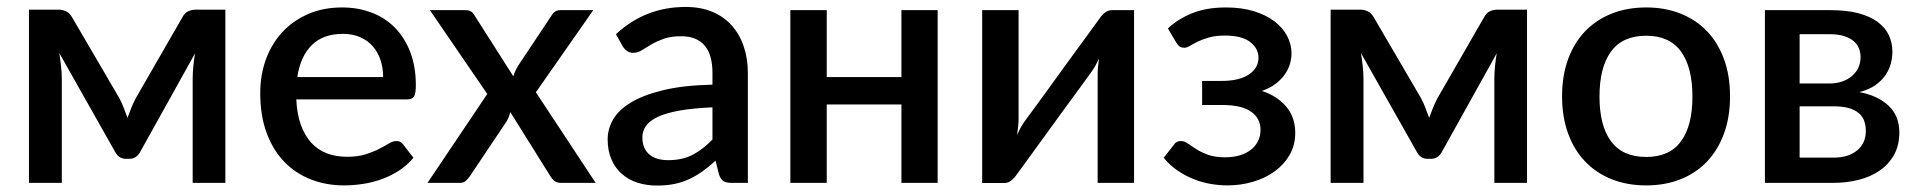

<svg xmlns="http://www.w3.org/2000/svg" viewBox="-20 -540 5666 567"><path d="M332.5 -250 194 -487C188.7 -496.7 182.4 -503.2 175.2 -506.5C168.1 -509.8 160.8 -511.5 153.5 -511.5H65.5V0H162.5V-308.5C162.5 -319.2 161.8 -331.4 160.2 -345.2C158.8 -359.1 157 -371.8 155 -383.5L320.5 -90.5C323.8 -84.5 328.1 -79.8 333.2 -76.2C338.4 -72.8 344.3 -71 351 -71H362.5C369.2 -71 375.2 -72.8 380.5 -76.2C385.8 -79.8 390.2 -84.5 393.5 -90.5L556 -382.5C554 -370.8 552.3 -358.2 551 -344.8C549.7 -331.2 549 -319.2 549 -308.5V0H645.5V-511.5H558C550.7 -511.5 543.3 -509.9 536 -506.8C528.7 -503.6 522.5 -497 517.5 -487L381 -250C376.3 -241.3 372 -232 368 -222C364 -212 360.2 -202 356.5 -192C352.8 -202 349.1 -212 345.2 -222C341.4 -232 337.2 -241.3 332.5 -250Z M990.5 -518C952.8 -518 919.1 -511.4 889.2 -498.2C859.4 -485.1 834.1 -467.2 813.2 -444.5C792.4 -421.8 776.4 -395.2 765.2 -364.5C754.1 -333.8 748.5 -300.8 748.5 -265.5C748.5 -221.2 754.7 -182 767.2 -148C779.7 -114 797.1 -85.5 819.2 -62.5C841.4 -39.5 867.6 -22.1 897.7 -10.3C927.9 1.6 960.7 7.5 996 7.5C1014 7.5 1032.5 6.1 1051.5 3.2C1070.5 0.4 1089 -4.3 1107 -10.8C1125 -17.3 1142 -25.7 1158 -36C1174 -46.3 1188.3 -59 1201 -74L1170.5 -113.5C1165.8 -120.2 1159.2 -123.5 1150.5 -123.5C1143.8 -123.5 1136.5 -121.1 1128.5 -116.3C1120.5 -111.4 1110.8 -106.1 1099.5 -100.3C1088.2 -94.4 1074.8 -89.1 1059.5 -84.2C1044.2 -79.4 1026 -77 1005 -77C983 -77 963.1 -80.4 945.2 -87.2C927.4 -94.1 912.1 -104.5 899.2 -118.5C886.4 -132.5 876.2 -150.1 868.5 -171.2C860.8 -192.4 856.3 -217.5 855 -246.5H1182.5C1192.2 -246.5 1198.8 -249.3 1202.5 -255C1206.2 -260.7 1208 -271.8 1208 -288.5C1208 -324.8 1202.6 -357.2 1191.7 -385.7C1180.9 -414.2 1165.8 -438.3 1146.5 -458C1127.2 -477.7 1104.2 -492.6 1077.5 -502.7C1050.8 -512.9 1021.8 -518 990.5 -518ZM992.5 -440C1011.8 -440 1028.9 -436.7 1043.7 -430.2C1058.6 -423.7 1071 -414.7 1081 -403.2C1091 -391.7 1098.6 -378.2 1103.7 -362.7C1108.9 -347.2 1111.5 -330.5 1111.5 -312.5H858C864 -352.8 878.2 -384.2 900.5 -406.5C922.8 -428.8 953.5 -440 992.5 -440Z M1419 -262.5 1242.5 0H1338.5C1345.8 0 1351.8 -2.2 1356.2 -6.5C1360.8 -10.8 1364.8 -15.7 1368.5 -21L1475 -180C1480 -187.7 1484 -197.3 1487 -209L1604.5 -21C1607.5 -15.7 1611.4 -10.8 1616.2 -6.5C1621.1 -2.2 1627.7 0 1636 0H1739L1562.5 -267.5L1732 -510H1633.5C1623.2 -510 1614.7 -504.3 1608 -493L1510.5 -346.5C1503.5 -334.8 1498.7 -324.2 1496 -314.5L1381 -495C1378 -500 1374.6 -503.8 1370.8 -506.2C1366.9 -508.8 1360.8 -510 1352.5 -510H1249.5Z M2140.5 0H2188.5V-324C2188.5 -353 2184.4 -379.4 2176.2 -403.2C2168.1 -427.1 2156.2 -447.7 2140.8 -465C2125.2 -482.3 2106.1 -495.8 2083.2 -505.3C2060.4 -514.8 2034.3 -519.5 2005 -519.5C1925.3 -519.5 1856.7 -492.7 1799 -439L1818.5 -404C1821.8 -398.3 1826.1 -393.6 1831.2 -389.8C1836.4 -385.9 1842.7 -384 1850 -384C1859 -384 1867.5 -386.6 1875.5 -391.8C1883.5 -396.9 1892.7 -402.5 1903 -408.5C1913.3 -414.5 1925.5 -420.1 1939.5 -425.3C1953.5 -430.4 1970.8 -433 1991.5 -433C2021.8 -433 2044.8 -424 2060.5 -406C2076.2 -388 2084 -360.7 2084 -324V-290C2026 -288.7 1977.2 -283.2 1937.8 -273.5C1898.2 -263.8 1866.4 -251.6 1842.2 -236.8C1818.1 -221.9 1800.8 -205.2 1790.2 -186.5C1779.8 -167.8 1774.5 -148.7 1774.5 -129C1774.5 -106 1778.2 -86 1785.8 -69C1793.2 -52 1803.5 -37.8 1816.5 -26.3C1829.5 -14.8 1844.9 -6.2 1862.8 -0.5C1880.6 5.2 1899.8 8 1920.5 8C1939.2 8 1956.2 6.4 1971.8 3.2C1987.2 0.1 2001.8 -4.7 2015.2 -11C2028.8 -17.3 2041.8 -25 2054.5 -34C2067.2 -43 2080 -53.5 2093 -65.5L2103.5 -24C2107.2 -14.3 2111.7 -7.9 2117 -4.8C2122.3 -1.6 2130.2 0 2140.5 0ZM1953 -67C1942 -67 1931.9 -68.3 1922.8 -70.8C1913.6 -73.3 1905.6 -77.3 1898.8 -82.8C1891.9 -88.3 1886.6 -95.3 1882.8 -103.8C1878.9 -112.3 1877 -122.5 1877 -134.5C1877 -146.8 1880.6 -158.1 1887.8 -168.3C1894.9 -178.4 1906.7 -187.3 1923 -195C1939.3 -202.7 1960.7 -208.8 1987 -213.5C2013.3 -218.2 2045.7 -221.3 2084 -223V-128C2065 -108.3 2045.4 -93.2 2025.3 -82.8C2005.1 -72.2 1981 -67 1953 -67Z M2749 -510H2642V-312.5H2421.5V-510H2314V0H2421.5V-231.5H2642V0H2749Z M2880.5 0.5H2945.5C2953.8 0.5 2961.3 -2.4 2968 -8.2C2974.7 -14.1 2980 -20.2 2984 -26.5C3024.3 -82.2 3060.7 -132.2 3093 -176.5C3106.7 -195.5 3120.2 -214.1 3133.5 -232.3C3146.8 -250.4 3158.8 -266.7 3169.3 -281C3179.8 -295.3 3188.3 -307.1 3194.8 -316.3C3201.3 -325.4 3204.8 -330.3 3205.5 -331C3208.8 -335.7 3212.2 -341.1 3215.5 -347.2C3218.8 -353.4 3222.2 -360.2 3225.5 -367.5C3224.2 -358.8 3223.2 -350.3 3222.5 -342C3221.8 -333.7 3221.5 -326.2 3221.5 -319.5V0H3329V-510H3264C3255.7 -510 3248.2 -507.2 3241.5 -501.5C3234.8 -495.8 3229.5 -489.7 3225.5 -483C3184.8 -427.3 3148.3 -377.3 3116 -333C3102.3 -314 3088.9 -295.4 3075.8 -277.2C3062.6 -259.1 3050.8 -242.8 3040.3 -228.5C3029.8 -214.2 3021.2 -202.5 3014.5 -193.5C3007.8 -184.5 3004.3 -179.7 3004 -179C2997 -169 2990.2 -156.3 2983.5 -141C2984.8 -149.7 2985.9 -158.2 2986.8 -166.8C2987.6 -175.2 2988 -183.2 2988 -190.5V-510H2880.5Z M3429 -456 3453.5 -414.5C3457.5 -408.2 3461.2 -404 3464.8 -402C3468.2 -400 3472.5 -399 3477.5 -399C3482.2 -399 3487.6 -400.8 3493.7 -404.5C3499.9 -408.2 3507.5 -412.2 3516.5 -416.8C3525.5 -421.2 3536.6 -425.4 3549.7 -429.2C3562.9 -433.1 3578.8 -435 3597.5 -435C3630.5 -435 3655.2 -428.7 3671.7 -416C3688.2 -403.3 3696.5 -387.8 3696.5 -369.5C3696.5 -349.2 3687 -332.7 3668 -320C3649 -307.3 3622.2 -301 3587.5 -301H3530V-230H3587.5C3627.2 -230 3656.2 -223.4 3674.7 -210.2C3693.2 -197.1 3702.5 -179.2 3702.5 -156.5C3702.5 -144.8 3700.2 -134.1 3695.5 -124.3C3690.8 -114.4 3684 -105.8 3675 -98.5C3666 -91.2 3655 -85.5 3642 -81.5C3629 -77.5 3614.2 -75.5 3597.5 -75.5C3577.5 -75.5 3560.7 -78 3547.2 -83C3533.7 -88 3522.2 -93.5 3512.7 -99.5C3503.2 -105.5 3495 -111 3488 -116C3481 -121 3474.2 -123.5 3467.5 -123.5C3458.2 -123.5 3451.5 -120.2 3447.5 -113.5L3416.5 -74C3428.8 -59 3442.7 -46.3 3458 -36C3473.3 -25.7 3489.2 -17.2 3505.7 -10.8C3522.2 -4.2 3538.9 0.4 3555.7 3.2C3572.6 6.1 3588.8 7.5 3604.5 7.5C3630.5 7.5 3655.6 4 3679.7 -3C3703.9 -10 3725.2 -20.2 3743.7 -33.5C3762.2 -46.8 3777.1 -63.1 3788.2 -82.2C3799.4 -101.4 3805 -123.2 3805 -147.5C3805 -178.2 3796.2 -204 3778.5 -225C3760.8 -246 3736.8 -261.5 3706.5 -271.5C3722.8 -277.2 3736.6 -284.3 3747.7 -293C3758.9 -301.7 3767.9 -311 3774.7 -321C3781.6 -331 3786.5 -341.2 3789.5 -351.7C3792.5 -362.2 3794 -372.5 3794 -382.5C3794 -400.2 3789.7 -417.2 3781.2 -433.5C3772.7 -449.8 3760.3 -464.2 3744 -476.7C3727.7 -489.2 3707.5 -499.2 3683.5 -506.7C3659.5 -514.2 3631.8 -518 3600.5 -518C3561.5 -518 3528 -512.2 3500 -500.7C3472 -489.2 3448.3 -474.3 3429 -456Z M4176.5 -250 4038 -487C4032.7 -496.7 4026.4 -503.2 4019.2 -506.5C4012.1 -509.8 4004.8 -511.5 3997.5 -511.5H3909.5V0H4006.5V-308.5C4006.5 -319.2 4005.8 -331.4 4004.2 -345.2C4002.8 -359.1 4001 -371.8 3999 -383.5L4164.5 -90.5C4167.8 -84.5 4172.1 -79.8 4177.2 -76.2C4182.4 -72.8 4188.3 -71 4195 -71H4206.5C4213.2 -71 4219.2 -72.8 4224.5 -76.2C4229.8 -79.8 4234.2 -84.5 4237.5 -90.5L4400 -382.5C4398 -370.8 4396.3 -358.2 4395 -344.8C4393.7 -331.2 4393 -319.2 4393 -308.5V0H4489.5V-511.5H4402C4394.7 -511.5 4387.3 -509.9 4380 -506.8C4372.7 -503.6 4366.5 -497 4361.5 -487L4225 -250C4220.3 -241.3 4216 -232 4212 -222C4208 -212 4204.2 -202 4200.5 -192C4196.8 -202 4193.1 -212 4189.2 -222C4185.4 -232 4181.2 -241.3 4176.5 -250Z M4841.5 -518C4803.5 -518 4769.2 -511.8 4738.8 -499.5C4708.2 -487.2 4682.2 -469.7 4660.5 -447C4638.8 -424.3 4622.2 -396.8 4610.5 -364.5C4598.8 -332.2 4593 -295.8 4593 -255.5C4593 -215.2 4598.8 -178.8 4610.5 -146.5C4622.2 -114.2 4638.8 -86.6 4660.5 -63.7C4682.2 -40.9 4708.2 -23.3 4738.8 -11C4769.2 1.3 4803.5 7.5 4841.5 7.5C4879.2 7.5 4913.2 1.3 4943.8 -11C4974.2 -23.3 5000.2 -40.9 5021.8 -63.7C5043.2 -86.6 5059.8 -114.2 5071.5 -146.5C5083.2 -178.8 5089 -215.2 5089 -255.5C5089 -295.8 5083.2 -332.2 5071.5 -364.5C5059.8 -396.8 5043.2 -424.3 5021.8 -447C5000.2 -469.7 4974.2 -487.2 4943.8 -499.5C4913.2 -511.8 4879.2 -518 4841.5 -518ZM4841.5 -76.5C4794.8 -76.5 4760.2 -91.9 4737.5 -122.8C4714.8 -153.6 4703.5 -197.7 4703.5 -255C4703.5 -312.3 4714.8 -356.6 4737.5 -387.8C4760.2 -418.9 4794.8 -434.5 4841.5 -434.5C4887.5 -434.5 4921.8 -418.9 4944.2 -387.8C4966.8 -356.6 4978 -312.3 4978 -255C4978 -197.7 4966.8 -153.6 4944.2 -122.8C4921.8 -91.9 4887.5 -76.5 4841.5 -76.5Z M5192 -510V0H5395C5421 0 5445.8 -3 5469.2 -9C5492.8 -15 5513.4 -24.2 5531.2 -36.5C5549.1 -48.8 5563.2 -64.3 5573.5 -83C5583.8 -101.7 5589 -123.7 5589 -149C5589 -181.7 5578.3 -208 5557 -228C5535.7 -248 5507 -261.3 5471 -268C5490.3 -273 5506.3 -280 5518.8 -289C5531.3 -298 5541.2 -307.9 5548.5 -318.8C5555.8 -329.6 5561 -341 5564 -353C5567 -365 5568.5 -376.5 5568.5 -387.5C5568.5 -404.8 5565 -421 5558 -436C5551 -451 5540.1 -464 5525.3 -475C5510.4 -486 5491.5 -494.6 5468.5 -500.8C5445.5 -506.9 5418.2 -510 5386.5 -510ZM5294.5 -226H5395C5413.3 -226 5428.6 -224.2 5440.8 -220.5C5452.9 -216.8 5462.7 -211.8 5470 -205.2C5477.3 -198.8 5482.5 -191 5485.5 -182C5488.5 -173 5490 -163.3 5490 -153C5490 -129 5481.4 -109.9 5464.3 -95.8C5447.1 -81.6 5423.8 -74.5 5394.5 -74.5H5294.5ZM5294.5 -293.5V-439H5383C5400.3 -439 5414.8 -437.1 5426.5 -433.2C5438.2 -429.4 5447.6 -424.3 5454.8 -418C5461.9 -411.7 5467 -404.4 5470 -396.2C5473 -388.1 5474.5 -379.8 5474.5 -371.5C5474.5 -359.8 5472.2 -349.2 5467.8 -339.7C5463.2 -330.2 5456.9 -322.1 5448.8 -315.2C5440.6 -308.4 5430.9 -303.1 5419.8 -299.2C5408.6 -295.4 5396.3 -293.5 5383 -293.5Z"/></svg>

Font: Lato Semibold
Style: Regular
Weight: 600
Designer: Lukasz Dziedzic
Foundry: tyPoland Lukasz Dziedzic
Version: Version 2.006; 2014-01-15